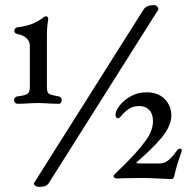

<svg xmlns="http://www.w3.org/2000/svg" viewBox="-20 -685 758 753"><path d="M35 -291Q35 -297 38.5 -301.5Q42 -306 48 -307Q75 -310 86 -316Q97 -322 97 -344V-505Q97 -524 83 -536Q69 -548 50 -551Q44 -552 40 -555.5Q36 -559 36 -563Q36 -569 39.5 -573Q43 -577 48 -578Q109 -584 151 -617Q152 -619 155 -620Q158 -621 160 -621Q165 -621 167.5 -617.5Q170 -614 169 -609Q168 -604 166 -587Q164 -570 164 -548V-345Q164 -330 167 -323.5Q170 -317 179 -314Q188 -311 210 -307Q222 -304 222 -292Q222 -286 219 -282Q216 -278 211 -278Q184 -278 158 -280L129 -281L98 -280Q74 -278 48 -278Q43 -278 39 -282Q35 -286 35 -291ZM585 -665Q591 -665 596 -660Q601 -655 601 -650Q601 -647 600 -646L172 32Q166 42 156.5 45Q147 48 132 48Q125 48 119 44Q113 40 113 35Q113 33 114 32L542 -646Q549 -657 559.5 -661Q570 -665 585 -665ZM600 15Q560 13 539 13L468 14Q454 15 437 15Q433 15 429 12Q425 9 425 6Q425 2 432 -4L470 -41Q520 -91 550 -131.5Q580 -172 580 -210Q580 -238 565.5 -253.5Q551 -269 527 -269Q504 -269 488 -259.5Q472 -250 454 -229Q448 -221 442 -221Q438 -221 435.5 -225.5Q433 -230 433 -236Q433 -249 448.5 -270Q464 -291 492 -307Q520 -323 555 -323Q600 -323 626 -296.5Q652 -270 652 -231Q652 -211 641.5 -188Q631 -165 612 -143Q593 -120 562.5 -91Q532 -62 515 -48L514 -47Q514 -46 518 -45Q522 -44 525 -44H606Q625 -44 640.5 -56.5Q656 -69 671 -91Q674 -95 677.5 -98.5Q681 -102 686 -102Q691 -102 692 -98.5Q693 -95 693 -92Q673 -39 664 3Q663 10 660 13.5Q657 17 654 17Q638 17 600 15Z"/></svg>

Font: EB Garamond Medium
Style: Regular
Weight: 500
Designer: Georg Duffner and Octavio Pardo
Foundry: Georg Duffner
Version: Version 1.000